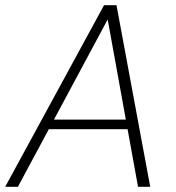

<svg xmlns="http://www.w3.org/2000/svg" viewBox="-30 -720 677 740"><path d="M-10 0 371 -700H419L549 0H502L385 -645L39 0ZM128 -222 148 -259H481L488 -222Z"/></svg>

Font: DM Sans 18pt ExtraLight
Style: Italic
Weight: 250
Italic angle: -10°
Designer: Colophon Foundry, Jonny Pinhorn
Foundry: Colophon Foundry
Version: Version 4.004;gftools[0.9.30]